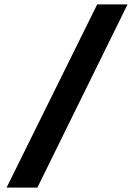

<svg xmlns="http://www.w3.org/2000/svg" viewBox="-20 -720 621 879"><path d="M10 139 425 -700H564L151 139Z"/></svg>

Font: Readex Pro SemiBold
Style: Regular
Weight: 600
Designer: Bonnie Shaver-Troup, Thomas Jockin
Foundry: Lexend
Version: Version 1.204